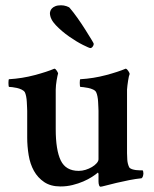

<svg xmlns="http://www.w3.org/2000/svg" viewBox="-20 -700 583 727"><path d="M353 -280Q353 -284 352.5 -293.5Q352 -303 351.5 -314Q351 -325 349 -335Q347 -345 344 -351Q341 -357 332.5 -361Q324 -365 314 -367Q304 -369 295.5 -370Q287 -371 284 -371Q283 -372 282.5 -376.5Q282 -381 282 -386Q282 -391 282.5 -395.5Q283 -400 284 -400Q334 -403 381 -415.5Q428 -428 456 -440Q461 -439 466 -431Q471 -423 471 -420Q468 -414 465 -394.5Q462 -375 461 -361V-305V-120Q461 -109 462 -94.5Q463 -80 469 -67Q472 -62 479.5 -59.5Q487 -57 495 -56Q503 -55 510 -55Q517 -55 520 -55Q523 -52 523 -42Q523 -39 521.5 -33.5Q520 -28 516 -25Q495 -23 469.5 -18Q444 -13 421 -7.5Q398 -2 381 2.5Q364 7 361 7Q357 7 355 1Q353 -5 353 -13V-41Q353 -43 352 -45Q351 -47 350 -46Q342 -39 328 -30Q314 -21 295.5 -13Q277 -5 255 0.5Q233 6 209 6Q172 6 147.5 -10.5Q123 -27 108.5 -53Q94 -79 88.5 -112.5Q83 -146 83 -179V-280Q83 -284 82.5 -293.5Q82 -303 81.5 -314Q81 -325 79 -335Q77 -345 74 -351Q70 -357 61.5 -361Q53 -365 44 -367Q35 -369 26.5 -370Q18 -371 14 -371Q13 -372 12.5 -376.5Q12 -381 12 -386Q12 -391 12.5 -395.5Q13 -400 14 -400Q64 -403 111 -415.5Q158 -428 186 -440Q191 -439 195.5 -431.5Q200 -424 200 -422Q199 -419 197.5 -412Q196 -405 194.5 -396Q193 -387 192 -377.5Q191 -368 191 -361V-306V-211Q191 -132 210 -92.5Q229 -53 278 -53Q291 -53 304 -57Q317 -61 328 -67.5Q339 -74 346 -82Q353 -90 353 -97ZM211 -680Q222 -680 232 -676.5Q242 -673 244 -670Q257 -655 273 -632.5Q289 -610 302.5 -588.5Q316 -567 325.5 -551.5Q335 -536 335 -534Q335 -529 331 -523.5Q327 -518 322 -518Q318 -518 294 -530Q270 -542 242 -561.5Q214 -581 191.5 -604.5Q169 -628 169 -651Q169 -653 170.5 -658Q172 -663 176.5 -668Q181 -673 189.5 -676.5Q198 -680 211 -680Z"/></svg>

Font: Vermiglione SemiBold
Style: Regular
Weight: 600
Version: Version 1.000